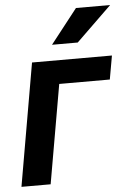

<svg xmlns="http://www.w3.org/2000/svg" viewBox="-53 -785 561 825"><g transform="rotate(-5 227.0 -372.5)"><path d="M442.4 -528.3 424.3 -426.3H206.1L131.8 0H5.9L97.7 -528.3ZM189.9 -596.7 306.2 -745.1H453.6L300.8 -596.7Z"/></g></svg>

Font: Roboto SemiBold
Style: Italic
Weight: 600
Designer: Christian Robertson
Foundry: Google
Version: Version 3.009; 2024